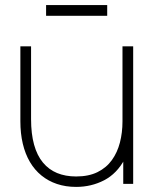

<svg xmlns="http://www.w3.org/2000/svg" viewBox="-20 -722 613 754"><path d="M161 -660V-702H401V-660ZM279 12Q238 12 203.8 0.5Q169.5 -11 142.8 -32.8Q116 -54.5 97.5 -86Q79 -117.5 69.5 -157.8Q60 -198 60 -246V-540H102V-254Q102 -196.5 113.8 -154Q125.5 -111.5 148.5 -83.8Q171.5 -56 204.2 -42.5Q237 -29 279 -29Q328.5 -29 363.2 -46.2Q398 -63.5 419.5 -93.5Q441 -123.5 451 -162.5Q461 -201.5 461 -245L500 -246Q500 -153.5 469.5 -96.8Q439 -40 388.8 -14Q338.5 12 279 12ZM464 0V-110H461V-540H503V0Z"/></svg>

Font: Manrope ExtraLight ExtraLight
Style: Regular
Weight: 250
Version: Version 4.501